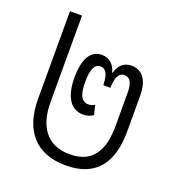

<svg xmlns="http://www.w3.org/2000/svg" viewBox="-112 -676 720 779"><g transform="rotate(20 247.5 -287.0)"><path d="M256 10C393 10 444 -77 444 -205V-358C444 -436 409 -462 370 -462C339 -462 316 -444 307 -408H305C296 -443 273 -462 243 -462C197 -462 168 -424 168 -338C168 -261 194 -208 252 -208C268 -208 281 -212 295 -221L285 -262C277 -257 267 -254 258 -254C226 -254 215 -285 215 -336C215 -391 228 -416 252 -416C278 -416 287 -392 289 -348H319C321 -389 329 -416 356 -416C379 -416 392 -398 392 -351V-210C392 -114 362 -38 256 -38C151 -38 111 -114 111 -210V-584H59V-205C59 -77 120 10 256 10Z"/></g></svg>

Font: Noto Sans Thai Cond Light
Style: Regular
Weight: 300
Width: 3
Designer: Monotype Design Team
Foundry: Monotype Imaging Inc.
Version: Version 2.002